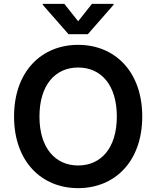

<svg xmlns="http://www.w3.org/2000/svg" viewBox="-20 -971 815 1001"><path d="M315.3 -951H202.8V-946L337.4 -792.6H437.9L572.1 -946V-951H459.5L387.4 -860.1ZM721.6 -363.6C721.6 -598.7 578.1 -737.2 387.4 -737.2C196.4 -737.2 53.3 -598.7 53.3 -363.6C53.3 -128.9 196.4 9.9 387.4 9.9C578.1 9.9 721.6 -128.6 721.6 -363.6ZM589.1 -363.6C589.1 -198.2 506 -108.3 387.4 -108.3C269.2 -108.3 185.7 -198.2 185.7 -363.6C185.7 -529.1 269.2 -619 387.4 -619C506 -619 589.1 -529.1 589.1 -363.6Z"/></svg>

Font: TID UI Semi Bold
Style: Regular
Weight: 600
Designer: The TID Project Authors
Foundry: Bakken & Bæck
Version: Version 1.001;hotconv 1.0.109;makeotfexe 2.5.65596